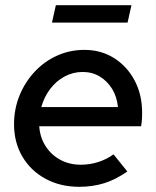

<svg xmlns="http://www.w3.org/2000/svg" viewBox="-20 -709 602 739"><path d="M285 10Q212 10 155 -21Q98 -52 66 -106.5Q34 -161 34 -231Q34 -289 55 -341Q76 -393 113.5 -433Q151 -473 200 -495Q249 -517 305 -517Q369 -517 419 -485.5Q469 -454 498 -399.5Q527 -345 527 -275Q527 -265 526.5 -252.5Q526 -240 523 -223H131Q134 -180 155.5 -146.5Q177 -113 212 -94Q247 -75 291 -75Q326 -75 358.5 -85.5Q391 -96 417 -115L470 -49Q426 -18 381.5 -4Q337 10 285 10ZM139 -297H434Q430 -337 411.5 -367Q393 -397 364 -414.5Q335 -432 298 -432Q261 -432 228.5 -414.5Q196 -397 173 -366.5Q150 -336 139 -297ZM180 -622 195 -689H486L471 -622Z"/></svg>

Font: Red Hat Display SemiBold
Style: Italic
Weight: 600
Italic angle: -12°
Designer: Pentagram, MCKL
Foundry: Pentagram, MCKL
Version: Version 1.023